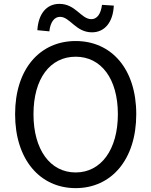

<svg xmlns="http://www.w3.org/2000/svg" viewBox="-20 -959 782 992"><path d="M371 13C555 13 684 -134 684 -369C684 -604 555 -747 371 -747C187 -747 58 -604 58 -369C58 -134 187 13 371 13ZM371 -68C239 -68 153 -186 153 -369C153 -553 239 -666 371 -666C502 -666 589 -553 589 -369C589 -186 502 -68 371 -68ZM455 -792C521 -792 564 -844 568 -930L507 -934C501 -886 481 -860 452 -860C399 -860 371 -939 287 -939C220 -939 178 -887 173 -803L235 -797C240 -845 261 -872 290 -872C342 -872 371 -792 455 -792Z"/></svg>

Font: Noto Sans Japanese Regular
Style: Regular
Weight: 400
Designer: Ryoko NISHIZUKA (kana & ideographs); Paul D. Hunt (Latin, Greek & Cyrillic); Wenlong ZHANG (bopomofo); Sandoll Communica
Foundry: Adobe Systems Incorporated
Version: Version 1.000;PS 1;hotconv 1.0.78;makeotf.lib2.5.61930